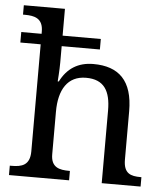

<svg xmlns="http://www.w3.org/2000/svg" viewBox="-54 -808 742 856"><g transform="rotate(5 317.5 -380.0)"><path d="M18 0H287V-42H284C240 -42 202 -50 202 -109V-300C202 -398 240 -462 323 -462C404 -462 433 -412 433 -325V0H607V-42H604C559 -42 527 -51 527 -114V-330C527 -467 464 -526 350 -526C282 -526 233 -495 203 -435H198C198 -435 202 -484 202 -520V-593H373V-640H202V-760H18V-718H26C70 -718 108 -709 108 -650V-640H17V-593H108V-114C108 -51 71 -42 26 -42H18Z"/></g></svg>

Font: Noto Serif Thai
Style: Regular
Weight: 400
Designer: Monotype Design Team
Foundry: Monotype Imaging Inc.
Version: Version 1.901